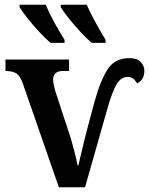

<svg xmlns="http://www.w3.org/2000/svg" viewBox="-20 -786 626 806"><path d="M76 -435Q65 -467 49 -477.5Q33 -488 3 -488V-536H270V-488H244Q203 -488 203 -451Q203 -440 206 -428Q209 -416 212 -404L274 -215Q284 -182 292.5 -149.5Q301 -117 306 -91H309Q319 -136 336 -204.5Q353 -273 378 -363Q403 -452 433 -497Q463 -542 523 -542Q555 -542 570.5 -526Q586 -510 586 -489Q586 -450 555 -436Q541 -463 517 -463Q487 -463 469 -431.5Q451 -400 432 -334L337 0H227ZM365 -606Q344 -624 317.5 -652.5Q291 -681 268 -710Q245 -739 235 -756V-766H344Q359 -732 381.5 -691Q404 -650 423 -619V-606ZM192 -606Q171 -624 144.5 -652.5Q118 -681 95 -710Q72 -739 62 -756V-766H172Q186 -732 208.5 -691Q231 -650 251 -619V-606Z"/></svg>

Font: Noto Serif SemiCondensed SemiBold
Style: Regular
Weight: 600
Width: 4
Designer: Monotype Design Team
Foundry: Monotype Imaging Inc.
Version: Version 2.013; ttfautohint (v1.8.4.7-5d5b)